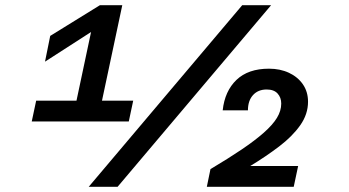

<svg xmlns="http://www.w3.org/2000/svg" viewBox="-20 -718 1340 738"><path d="M257 -251 330 -595 153 -481 173 -580 364 -698H450L355 -251ZM119 -331H492L475 -251H102ZM321 0 911 -698H1022L432 0ZM775 0 789 -68Q858 -109 909 -143.5Q960 -178 994 -208Q1028 -238 1044.5 -265Q1061 -292 1061 -320Q1061 -343 1047 -358.5Q1033 -374 1005 -374Q972 -374 952.5 -352.5Q933 -331 933 -294H836Q844 -368 889 -411Q934 -454 1014 -454Q1057 -454 1091 -438Q1125 -422 1144.5 -393.5Q1164 -365 1164 -327Q1164 -279 1134 -236.5Q1104 -194 1053.5 -155.5Q1003 -117 942 -80H1126L1109 0Z"/></svg>

Font: Azeret Mono Thin Medium
Style: Italic
Weight: 500
Italic angle: -12°
Version: Version 1.002